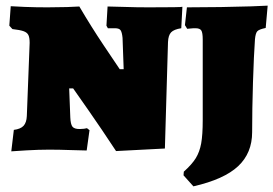

<svg xmlns="http://www.w3.org/2000/svg" viewBox="-20 -530 968 680"><path d="M414 -396Q412 -416 407 -423Q402 -430 387 -430H362L357 -439L361 -507Q377 -507 420 -505.5Q463 -504 506 -504Q626 -504 626 -506L622 -430Q596 -426 586 -415.5Q576 -405 575 -381L564 -4L391 5Q339 -74 295 -137Q251 -200 239 -217H225L229 -114Q230 -90 236.5 -81.5Q243 -73 262 -73Q270 -73 277.5 -74Q285 -75 288 -76L297 -69L287 3Q271 3 230.5 1.5Q190 0 154 0Q117 0 74.5 2.5Q32 5 20 6L29 -70Q53 -73 63.5 -84.5Q74 -96 75 -119L85 -378Q85 -397 80.5 -406Q76 -415 63.5 -419.5Q51 -424 24 -427L13 -439L18 -508Q29 -507 68 -505.5Q107 -504 148 -504Q185 -504 217.5 -505Q250 -506 261 -507Q302 -437 346.5 -370.5Q391 -304 404 -285H418ZM630 91 631 78Q660 52 673.5 30Q687 8 692.5 -22Q698 -52 698 -105V-390Q698 -414 693 -422Q688 -430 672 -430Q662 -430 654 -429Q646 -428 643 -428L635 -441L642 -504L762 -505Q825 -506 869.5 -507.5Q914 -509 928 -510L921 -431Q897 -426 891 -419Q885 -412 883 -391Q879 -335 876 -239.5Q873 -144 873 -62Q873 12 823.5 58.5Q774 105 665 130Z"/></svg>

Font: Alegreya SC Black
Style: Regular
Weight: 900
Designer: Juan Pablo del Peral
Foundry: Huerta Tipografica
Version: Version 2.007; ttfautohint (v1.6)